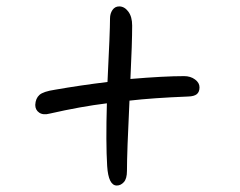

<svg xmlns="http://www.w3.org/2000/svg" viewBox="-20 -615 740 593"><path d="M133.8 -264.2Q113.3 -258.8 101.1 -267.1Q88.9 -275.4 88.9 -291Q89.8 -311 101.8 -321.8Q113.8 -332.5 149.9 -337.9Q228 -351.6 312 -361.8Q319.8 -518.1 319.8 -558.1Q319.8 -573.2 327.4 -584.2Q335 -595.2 348.1 -595.2Q364.3 -595.2 376.2 -579.3Q388.2 -563.5 388.2 -536.1Q388.2 -482.9 382.8 -371.1Q487.3 -379.9 548.8 -379.9Q568.4 -379.9 582.3 -369.6Q596.2 -359.4 596.2 -345.2Q596.2 -331.1 587.9 -324.2Q579.6 -317.4 561 -316.9Q451.2 -312.5 379.9 -304.2Q372.1 -144 372.1 -86.9Q372.1 -63 362.5 -52.5Q353 -42 340.8 -42Q314.9 -42 311 -102.1Q306.6 -173.8 310.1 -295.9Q230 -286.1 133.8 -264.2Z"/></svg>

Font: Shantell Sans Normal
Style: Regular
Weight: 300
Designer: Stephen Nixon, Anya Danilova, Shantell Martin
Foundry: Arrow Type
Version: Version 1.006;[559af2be0]